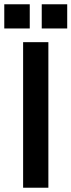

<svg xmlns="http://www.w3.org/2000/svg" viewBox="-57 -877 334 897"><path d="M51 -680H169V0H51ZM-37 -857H82V-744H-37ZM138 -857H257V-744H138Z"/></svg>

Font: CyStack Display SemiBold
Style: Regular
Weight: 600
Designer: Weizhong Zhang
Foundry: 本地遙控
Version: Version 1.000;Glyphs 3.1.2 (3151)